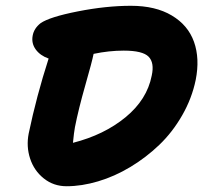

<svg xmlns="http://www.w3.org/2000/svg" viewBox="-20 -688 708 663"><path d="M210 -44.9Q165 -44.9 131.3 -71.8Q97.7 -98.6 84 -140.4Q70.3 -182.1 79.1 -227.1Q106 -356 147.9 -485.8Q118.7 -496.1 103.3 -517.3Q87.9 -538.6 92.8 -564.9Q97.2 -589.8 120.1 -607.9Q150.9 -629.4 248.8 -648.7Q346.7 -668 432.1 -668Q517.1 -668 573.2 -634.5Q629.4 -601.1 649.9 -543.5Q670.4 -485.8 655.8 -412.1Q642.6 -348.1 609.1 -289.8Q575.7 -231.4 529.8 -187.5Q483.9 -143.6 429.7 -111.1Q375.5 -78.6 318.8 -61.8Q262.2 -44.9 210 -44.9ZM238.8 -249Q235.4 -231 231.9 -194.8Q339.4 -222.2 413.6 -283.2Q487.8 -344.2 503.9 -426.8Q513.7 -471.2 493.2 -492.2Q472.7 -513.2 407.2 -513.2Q356.4 -513.2 303.2 -502Q297.9 -475.1 274.4 -393.1Q251 -311 238.8 -249Z"/></svg>

Font: Shantell Sans Irregular Bouncy
Style: Bold Italic
Weight: 700
Italic angle: -11.31°
Designer: Stephen Nixon, Anya Danilova, Shantell Martin
Foundry: Arrow Type
Version: Version 1.006;[9816181b4]